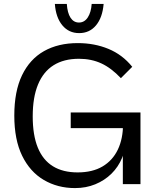

<svg xmlns="http://www.w3.org/2000/svg" viewBox="-20 -940 816 980"><path d="M607 -286H341V-366H697V0H607ZM622 -233Q622 -180 603 -134Q584 -88 549 -53.5Q514 -19 466.5 0.5Q419 20 363 20Q274 20 203.5 -21.5Q133 -63 93 -145Q53 -227 53 -350Q53 -474 92.5 -556Q132 -638 204.5 -679Q277 -720 377 -720Q462 -720 533.5 -690.5Q605 -661 655 -599L597 -541Q548 -593 497 -616.5Q446 -640 383 -640Q306 -640 253.5 -607Q201 -574 174 -508.5Q147 -443 147 -346Q147 -250 173 -186.5Q199 -123 250 -91.5Q301 -60 376 -60Q452 -60 503.5 -90.5Q555 -121 581.5 -176.5Q608 -232 608 -307ZM321 -920Q324 -874 340 -849.5Q356 -825 383 -825Q411 -825 428 -851Q445 -877 448 -920H509Q503 -850 470 -810.5Q437 -771 384 -771Q331 -771 298 -811Q265 -851 260 -920Z"/></svg>

Font: Moderustic
Style: Regular
Weight: 400
Designer: Tural Alisoy
Foundry: TAFT Foundry
Version: Version 2.120